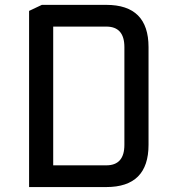

<svg xmlns="http://www.w3.org/2000/svg" viewBox="-20 -757 719 777"><path d="M195.3 -87.9H410.2Q483.4 -87.9 483.4 -170.9V-566.4Q483.4 -649.4 410.2 -649.4H195.3ZM97.7 0V-712.9L149.4 -737.3H410.2Q581.1 -737.3 581.1 -566.4V-170.9Q581.1 0 410.2 0Z"/></svg>

Font: Nova Square
Style: Book
Weight: 400
Version: Version 2.000